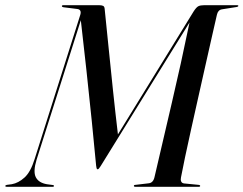

<svg xmlns="http://www.w3.org/2000/svg" viewBox="-60 -720 938 740"><path d="M148 -3.5Q148 0 143.5 0H-34Q-39.5 0 -39.5 -3Q-39.5 -6.5 -33.5 -7.5L-14.5 -10Q11 -14.5 34.5 -35.8Q58 -57 73.5 -107L249.5 -663Q255.5 -683.5 237 -685.5L185 -692Q178.5 -693 178.5 -696.5Q178.5 -700 183.5 -700H321.5Q331.5 -700 337.2 -697.5Q343 -695 343.5 -684.5Q350.5 -617 358.5 -537Q366.5 -457 375.5 -371.5Q384.5 -286 394.5 -202L686 -675.5Q696.5 -692 704.5 -696Q712.5 -700 727.5 -700H854.5Q858.5 -700 858.5 -697.5Q858.5 -694 852 -693L795 -684Q780 -681.5 776 -663Q769 -632 757.5 -582Q746 -532 732.5 -471.2Q719 -410.5 704.5 -346.5Q690 -282.5 676.8 -222.5Q663.5 -162.5 653.2 -114Q643 -65.5 637.5 -36Q635.5 -27.5 638.2 -20.8Q641 -14 649.5 -13L705.5 -7.5Q711.5 -7 711.5 -3.5Q711.5 0 706.5 0H461.5Q456 0 456 -3.5Q456 -7.5 462 -7.5L512.5 -13.5Q530.5 -15 535.5 -37.5Q568 -178 602.5 -324.8Q637 -471.5 670.5 -633.5L328 -80Q320.5 -67.5 316.5 -67.5Q313.5 -67.5 312.2 -71.8Q311 -76 310.5 -81.5Q303.5 -156.5 293.8 -252.8Q284 -349 273 -450.2Q262 -551.5 251.5 -642L81 -104.5Q67 -58.5 78 -37Q89 -15.5 120.5 -10L143 -7Q148 -6.5 148 -3.5Z"/></svg>

Font: Fraunces 144pt S000
Style: Italic
Weight: 400
Italic angle: -16°
Version: Version 1.000; ttfautohint (v1.8.3)